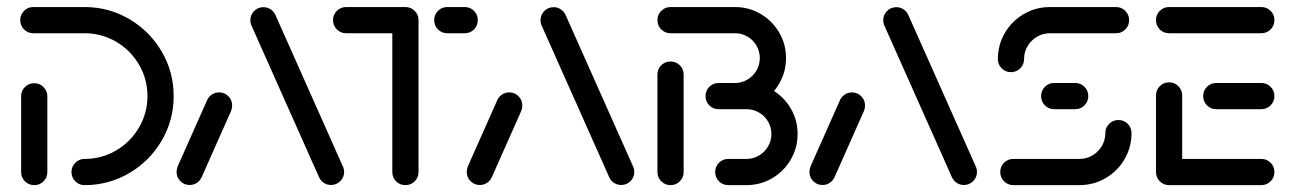

<svg xmlns="http://www.w3.org/2000/svg" viewBox="-20 -539 3764 559"><path d="M79.6 -296.7Q95.6 -296.7 106.7 -285.6Q117.8 -274.4 117.8 -258.5V-38.1Q117.8 -22.2 106.7 -11.1Q95.6 0 79.6 0Q63.7 0 52.6 -11.1Q41.5 -22.2 41.5 -38.1V-258.5Q41.5 -274.4 52.6 -285.6Q63.7 -296.7 79.6 -296.7ZM188.1 -38.1Q188.1 -54.1 199.3 -65.2Q210.4 -76.3 226.3 -76.3Q275.9 -76.3 318 -100.9Q360 -125.6 384.6 -167.6Q409.3 -209.6 409.3 -259.3Q409.3 -308.9 384.6 -350.9Q360 -393 318 -417.6Q275.9 -442.2 226.3 -442.2H77Q61.1 -442.2 50 -453.3Q38.9 -464.4 38.9 -480.4Q38.9 -496.3 50 -507.4Q61.1 -518.5 77 -518.5H226.3Q296.3 -518.5 355.9 -483.7Q415.6 -448.9 450.6 -389.3Q485.6 -329.6 485.6 -259.3Q485.6 -188.9 450.6 -129.3Q415.6 -69.6 355.9 -34.8Q296.3 0 226.3 0Q210.4 0 199.3 -11.1Q188.1 -22.2 188.1 -38.1Z M532.2 -0.4Q516.3 -0.4 505.2 -11.5Q494.1 -22.6 494.1 -38.5Q494.1 -47 497.4 -54.8L583.3 -248.1Q588.1 -258.1 597.4 -264.1Q606.7 -270 617.8 -270Q633.7 -270 644.8 -258.9Q655.9 -247.8 655.9 -231.9Q655.9 -223.3 652.6 -215.6L566.7 -22.2Q561.9 -12.2 552.6 -6.3Q543.3 -0.4 532.2 -0.4ZM981.9 -38.5Q981.9 -22.6 970.7 -11.5Q959.6 -0.4 943.7 -0.4Q932.6 -0.4 923.3 -6.3Q914.1 -12.2 909.3 -22.2L712.6 -463.7Q708.9 -471.1 708.9 -480Q708.9 -495.9 720 -507Q731.1 -518.1 747 -518.1Q758.1 -518.1 767.4 -512.2Q776.7 -506.3 781.5 -496.3L978.1 -54.8Q981.9 -47.4 981.9 -38.5Z M1198.5 -480.7V-38.1Q1198.5 -22.2 1187.4 -11.1Q1176.3 0 1160.4 0Q1144.4 0 1133.3 -11.1Q1122.2 -22.2 1122.2 -38.1V-480.7ZM949.6 -480.4Q949.6 -496.3 960.7 -507.4Q971.9 -518.5 987.8 -518.5H1160.4Q1176.3 -518.5 1187.4 -507.4Q1198.5 -496.3 1198.5 -480.4Q1198.5 -464.4 1187.4 -453.3Q1176.3 -442.2 1160.4 -442.2H987.8Q971.9 -442.2 960.7 -453.3Q949.6 -464.4 949.6 -480.4ZM1244.1 -480.4Q1244.1 -496.3 1255.2 -507.4Q1266.3 -518.5 1282.2 -518.5H1333Q1348.9 -518.5 1360 -507.4Q1371.1 -496.3 1371.1 -480.4Q1371.1 -464.4 1360 -453.3Q1348.9 -442.2 1333 -442.2H1282.2Q1266.3 -442.2 1255.2 -453.3Q1244.1 -464.4 1244.1 -480.4Z M1377 -0.4Q1361.1 -0.4 1350 -11.5Q1338.9 -22.6 1338.9 -38.5Q1338.9 -47 1342.2 -54.8L1428.1 -248.1Q1433 -258.1 1442.2 -264.1Q1451.5 -270 1462.6 -270Q1478.5 -270 1489.6 -258.9Q1500.7 -247.8 1500.7 -231.9Q1500.7 -223.3 1497.4 -215.6L1411.5 -22.2Q1406.7 -12.2 1397.4 -6.3Q1388.1 -0.4 1377 -0.4ZM1826.7 -38.5Q1826.7 -22.6 1815.6 -11.5Q1804.4 -0.4 1788.5 -0.4Q1777.4 -0.4 1768.1 -6.3Q1758.9 -12.2 1754.1 -22.2L1557.4 -463.7Q1553.7 -471.1 1553.7 -480Q1553.7 -495.9 1564.8 -507Q1575.9 -518.1 1591.9 -518.1Q1603 -518.1 1612.2 -512.2Q1621.5 -506.3 1626.3 -496.3L1823 -54.8Q1826.7 -47.4 1826.7 -38.5Z M1932.2 0Q1916.3 0 1905.2 -11.1Q1894.1 -22.2 1894.1 -38.1V-321.9Q1894.1 -337.8 1905.2 -348.9Q1916.3 -360 1932.2 -360Q1948.1 -360 1959.3 -348.9Q1970.4 -337.8 1970.4 -321.9V-38.1Q1970.4 -22.2 1959.3 -11.1Q1948.1 0 1932.2 0ZM2095.6 -297.4H2153.3Q2193.7 -297.4 2228 -277.4Q2262.2 -257.4 2282.2 -223.3Q2302.2 -189.3 2302.2 -148.9Q2302.2 -108.5 2282.2 -74.3Q2262.2 -40 2228 -20Q2193.7 0 2153.3 0H2100.4Q2084.4 0 2073.3 -11.1Q2062.2 -22.2 2062.2 -38.1Q2062.2 -54.1 2073.3 -65.2Q2084.4 -76.3 2100.4 -76.3H2153.3Q2173 -76.3 2189.6 -86.1Q2206.3 -95.9 2216.1 -112.6Q2225.9 -129.3 2225.9 -148.9Q2225.9 -168.5 2216.1 -185.2Q2206.3 -201.9 2189.6 -211.5Q2173 -221.1 2153.3 -221.1H2095.6ZM2034.1 -259.3Q2034.1 -275.2 2045.2 -286.3Q2056.3 -297.4 2072.2 -297.4H2120Q2139.6 -297.4 2156.1 -307.2Q2172.6 -317 2182.4 -333.7Q2192.2 -350.4 2192.2 -370Q2192.2 -389.6 2182.4 -406.3Q2172.6 -423 2156.1 -432.6Q2139.6 -442.2 2120 -442.2H1932.2Q1916.3 -442.2 1905.2 -453.3Q1894.1 -464.4 1894.1 -480.4Q1894.1 -496.3 1905.2 -507.4Q1916.3 -518.5 1932.2 -518.5H2120Q2160.4 -518.5 2194.4 -498.5Q2228.5 -478.5 2248.5 -444.4Q2268.5 -410.4 2268.5 -370Q2268.5 -329.6 2248.5 -295.4Q2228.5 -261.1 2194.4 -241.1Q2160.4 -221.1 2120 -221.1H2072.2Q2056.3 -221.1 2045.2 -232.2Q2034.1 -243.3 2034.1 -259.3Z M2374.8 -0.4Q2358.9 -0.4 2347.8 -11.5Q2336.7 -22.6 2336.7 -38.5Q2336.7 -47 2340 -54.8L2425.9 -248.1Q2430.7 -258.1 2440 -264.1Q2449.3 -270 2460.4 -270Q2476.3 -270 2487.4 -258.9Q2498.5 -247.8 2498.5 -231.9Q2498.5 -223.3 2495.2 -215.6L2409.3 -22.2Q2404.4 -12.2 2395.2 -6.3Q2385.9 -0.4 2374.8 -0.4ZM2824.4 -38.5Q2824.4 -22.6 2813.3 -11.5Q2802.2 -0.4 2786.3 -0.4Q2775.2 -0.4 2765.9 -6.3Q2756.7 -12.2 2751.9 -22.2L2555.2 -463.7Q2551.5 -471.1 2551.5 -480Q2551.5 -495.9 2562.6 -507Q2573.7 -518.1 2589.6 -518.1Q2600.7 -518.1 2610 -512.2Q2619.3 -506.3 2624.1 -496.3L2820.7 -54.8Q2824.4 -47.4 2824.4 -38.5Z M3236.3 -189.6Q3252.2 -189.6 3263.3 -178.5Q3274.4 -167.4 3274.4 -151.5Q3274.4 -110.4 3254.1 -75.6Q3233.7 -40.7 3198.9 -20.4Q3164.1 0 3122.6 0H2930.4Q2914.4 0 2903.3 -11.1Q2892.2 -22.2 2892.2 -38.1Q2892.2 -54.1 2903.3 -65.2Q2914.4 -76.3 2930.4 -76.3H3122.6Q3143.3 -76.3 3160.6 -86.5Q3177.8 -96.7 3188 -113.9Q3198.1 -131.1 3198.1 -151.5Q3198.1 -167.4 3209.3 -178.5Q3220.4 -189.6 3236.3 -189.6ZM3148.5 -259.3Q3148.5 -243.3 3137.4 -232.2Q3126.3 -221.1 3110.4 -221.1H3049.3Q3033.3 -221.1 3022.2 -232.2Q3011.1 -243.3 3011.1 -259.3Q3011.1 -275.2 3022.2 -286.3Q3033.3 -297.4 3049.3 -297.4H3110.4Q3126.3 -297.4 3137.4 -286.3Q3148.5 -275.2 3148.5 -259.3ZM2923.3 -328.9Q2907.4 -328.9 2896.3 -340Q2885.2 -351.1 2885.2 -367Q2885.2 -408.1 2905.6 -443Q2925.9 -477.8 2960.7 -498.1Q2995.6 -518.5 3037 -518.5H3229.3Q3245.2 -518.5 3256.3 -507.4Q3267.4 -496.3 3267.4 -480.4Q3267.4 -464.4 3256.3 -453.3Q3245.2 -442.2 3229.3 -442.2H3037Q3016.3 -442.2 2999.1 -432Q2981.9 -421.9 2971.7 -404.6Q2961.5 -387.4 2961.5 -367Q2961.5 -351.1 2950.4 -340Q2939.3 -328.9 2923.3 -328.9Z M3345.6 -36.3V-261.1Q3345.6 -277 3356.7 -288.1Q3367.8 -299.3 3383.7 -299.3Q3399.6 -299.3 3410.7 -288.1Q3421.9 -277 3421.9 -261.1V-36.3ZM3690.4 -38.1Q3690.4 -22.2 3679.3 -11.1Q3668.1 0 3652.2 0H3383.7Q3367.8 0 3356.7 -11.1Q3345.6 -22.2 3345.6 -38.1Q3345.6 -54.1 3356.7 -65.2Q3367.8 -76.3 3383.7 -76.3H3652.2Q3668.1 -76.3 3679.3 -65.2Q3690.4 -54.1 3690.4 -38.1ZM3483 -259.3Q3483 -275.2 3494.1 -286.3Q3505.2 -297.4 3521.1 -297.4H3652.2Q3668.1 -297.4 3679.3 -286.3Q3690.4 -275.2 3690.4 -259.3Q3690.4 -243.3 3679.3 -232.2Q3668.1 -221.1 3652.2 -221.1H3521.1Q3505.2 -221.1 3494.1 -232.2Q3483 -243.3 3483 -259.3ZM3345.6 -480.4Q3345.6 -496.3 3356.7 -507.4Q3367.8 -518.5 3383.7 -518.5H3652.2Q3668.1 -518.5 3679.3 -507.4Q3690.4 -496.3 3690.4 -480.4Q3690.4 -464.4 3679.3 -453.3Q3668.1 -442.2 3652.2 -442.2H3383.7Q3367.8 -442.2 3356.7 -453.3Q3345.6 -464.4 3345.6 -480.4Z"/></svg>

Font: 26F Galaxy Sans
Style: Bold
Weight: 700
Designer: C₂₉H₂₅N₃O₅
Version: Version 1.100